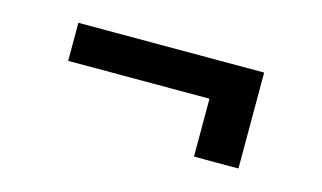

<svg xmlns="http://www.w3.org/2000/svg" viewBox="-41 -492 683 407"><g transform="rotate(15 300.0 -288.0)"><path d="M498.5 -182.6H400.9V-309.6H90.8V-393.1H498.5Z"/></g></svg>

Font: Roboto Mono
Style: Regular
Weight: 500
Designer: Google
Version: Version 2.000986; 2015; ttfautohint (v1.3)